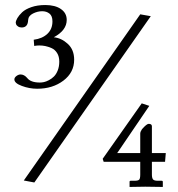

<svg xmlns="http://www.w3.org/2000/svg" viewBox="-20 -657 700 756"><path d="M532.2 -600.6 573.7 -593.3 115.2 61.5 73.7 53.7ZM186.5 -572.8Q186.5 -594.2 174.8 -603.5Q163.1 -612.8 146 -612.8Q127.9 -612.8 109.9 -603.8Q91.8 -594.7 90.8 -578.1Q89.8 -548.8 65.4 -548.8Q56.6 -548.8 50.8 -553Q44.9 -557.1 43.5 -561Q42 -564.9 42 -567.4Q42 -574.7 48.3 -585.7Q54.7 -596.7 67.1 -608.6Q79.6 -620.6 103.5 -628.9Q127.4 -637.2 158.2 -637.2Q197.3 -637.2 220 -621.3Q242.7 -605.5 242.7 -578.6Q242.7 -537.6 191.9 -510.3Q221.7 -507.3 246.8 -484.4Q272 -461.4 272 -421.9Q272 -371.6 229.7 -339.6Q187.5 -307.6 126.5 -307.6Q95.7 -307.6 66.2 -318.6Q36.6 -329.6 36.6 -344.2Q36.6 -351.6 44.7 -357.7Q52.7 -363.8 61 -363.8Q75.2 -363.8 86.9 -350.1Q100.6 -332 137.2 -332Q144 -332 152.6 -333.7Q161.1 -335.4 172.1 -341.1Q183.1 -346.7 192.1 -355.5Q201.2 -364.3 207.3 -379.6Q213.4 -395 213.4 -414.6Q213.4 -434.6 204.8 -448.2Q196.3 -461.9 182.6 -467.8Q168.9 -473.6 157.7 -475.8Q146.5 -478 134.8 -478Q125 -478 114.7 -476.1L112.8 -500.5Q146.5 -504.9 166.5 -523.7Q186.5 -542.5 186.5 -572.8ZM578.1 -159.7V-54.2H632.8L629.9 -20H578.1V29.8Q578.1 43.9 582.5 49.3Q586.9 54.7 600.6 54.7H616.2Q621.1 54.7 621.1 59.1V79.1Q578.6 78.1 551.8 78.1L490.2 79.1V58.6Q490.2 54.7 495.1 54.7H509.8Q523.9 54.7 528.1 50.3Q532.2 45.9 532.2 30.3V-20H388.2L384.3 -31.7L538.1 -250L567.9 -240.2L441.4 -54.2H532.2V-130.9Q532.2 -138.2 539.1 -148.4Q557.6 -169.4 565.4 -169.4Q578.1 -169.4 578.1 -159.7Z"/></svg>

Font: Libertinage
Style: f
Weight: 400
Designer: OSP
Foundry: OSP
Version: Version 1.0; 2008; OFL relea